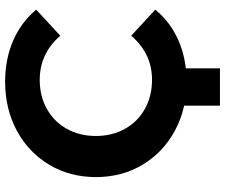

<svg xmlns="http://www.w3.org/2000/svg" viewBox="-86 -666 897 766"><g transform="rotate(-90 363.0 -283.5)"><path d="M39 -350Q39 -454 88.5 -536.5Q138 -619 224.5 -665.5Q311 -712 419 -712Q510 -712 583.5 -680Q657 -648 707 -588L603 -492Q532 -574 427 -574Q362 -574 311 -545.5Q260 -517 231.5 -466Q203 -415 203 -350Q203 -285 231.5 -234Q260 -183 311 -154.5Q362 -126 427 -126Q532 -126 603 -209L707 -113Q657 -52 583 -20Q509 12 418 12Q311 12 224.5 -34.5Q138 -81 88.5 -163.5Q39 -246 39 -350ZM473 145H324V-31H473Z"/></g></svg>

Font: APTA Sans Regular
Style: Bold Italic
Weight: 700
Version: Version 7.200